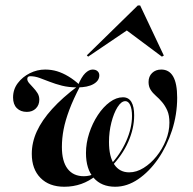

<svg xmlns="http://www.w3.org/2000/svg" viewBox="-20 -689 723 720"><path d="M221 11.3Q164.5 11.3 131.9 -21.8Q99.2 -54.8 99.2 -112.1Q99.2 -154.8 118.1 -196.4Q137.1 -237.9 175.4 -280.2Q213.7 -322.6 271.8 -366.1H280.6Q254.8 -316.9 239.9 -277Q225 -237.1 218.5 -203.6Q212.1 -170.2 212.1 -137.9Q212.1 -83.9 233.5 -56Q254.8 -28.2 294.4 -28.2Q305.6 -28.2 315.7 -30.6Q325.8 -33.1 336.3 -38.7L340.3 -30.6Q314.5 -9.7 284.7 0.8Q254.8 11.3 221 11.3ZM412.1 11.3Q360.5 11.3 331.5 -21.8Q302.4 -54.8 302.4 -115.3Q302.4 -152.4 314.5 -189.5Q326.6 -226.6 346.8 -257.3Q366.9 -287.9 391.5 -306Q416.1 -324.2 441.1 -324.2Q462.1 -324.2 472.6 -306.9Q483.1 -289.5 483.1 -256.5Q483.1 -207.3 460.9 -156.9Q438.7 -106.5 395.2 -62.1L392.7 -69.4Q431.5 -110.5 453.2 -159.7Q475 -208.9 475 -254Q475 -280.6 468.1 -295.2Q461.3 -309.7 450 -309.7Q434.7 -309.7 420.6 -287.1Q406.5 -264.5 397.6 -229.4Q388.7 -194.4 388.7 -156.5Q388.7 -101.6 408.5 -72.2Q428.2 -42.7 464.5 -42.7Q491.9 -42.7 518.5 -59.3Q545.2 -75.8 566.9 -102.8Q588.7 -129.8 602 -162.9Q615.3 -196 615.3 -229Q615.3 -256.5 607.3 -274.6Q599.2 -292.7 587.9 -306Q576.6 -319.4 564.5 -329.8Q552.4 -340.3 544.8 -352.4Q537.1 -364.5 537.1 -381.5Q537.1 -402.4 550.4 -415.3Q563.7 -428.2 584.7 -428.2Q614.5 -428.2 629.4 -402Q644.4 -375.8 644.4 -322.6Q644.4 -259.7 625 -200Q605.6 -140.3 572.6 -92.7Q539.5 -45.2 498 -16.9Q456.5 11.3 412.1 11.3ZM80.6 -269.4Q57.3 -269.4 43.1 -283.5Q29 -297.6 29 -323.4Q29 -354 46.8 -377.4Q64.5 -400.8 91.9 -414.5Q119.4 -428.2 149.2 -428.2Q172.6 -428.2 194 -421.8Q215.3 -415.3 236.7 -402.4Q258.1 -389.5 278.2 -371L271.8 -367.7Q285.5 -400.8 299.6 -414.5Q313.7 -428.2 327.4 -428.2Q338.7 -428.2 345.6 -422.2Q352.4 -416.1 352.4 -406.5Q352.4 -386.3 330.6 -373.8Q308.9 -361.3 270.2 -361.3Q237.9 -361.3 212.5 -367.7Q187.1 -374.2 166.5 -382.3Q146 -390.3 128.2 -396.8Q110.5 -403.2 93.5 -403.2Q82.3 -403.2 82.3 -392.7Q82.3 -385.5 89.1 -377.4Q96 -369.4 104.8 -360.1Q113.7 -350.8 120.6 -339.9Q127.4 -329 127.4 -315.3Q127.4 -295.2 114.5 -282.3Q101.6 -269.4 80.6 -269.4ZM310.5 -476.6 305.6 -481.5 496.8 -668.5H505.6L594.4 -480.6L587.1 -476.6L441.1 -585.5L472.6 -586.3Z"/></svg>

Font: Playfair 144pt
Style: Bold Italic
Weight: 700
Italic angle: -15.6°
Designer: Claus Eggers Sørensen
Foundry: Claus Eggers Sørensen
Version: Version 2.203